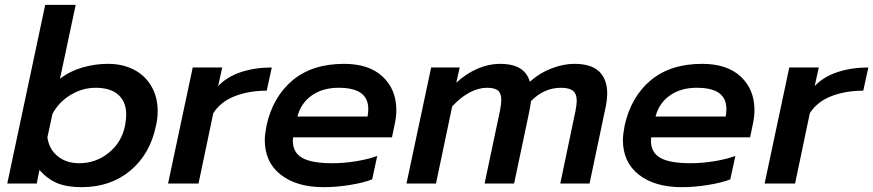

<svg xmlns="http://www.w3.org/2000/svg" viewBox="-20 -759 3611 794"><path d="M143 -56 132 0H10L167 -739H293L228 -433Q267 -464 319.5 -479.5Q372 -495 427 -495Q487 -495 533.5 -471Q580 -447 606 -402.5Q632 -358 632 -300Q632 -268 625 -239Q601 -122 519 -53.5Q437 15 318 15Q257 15 217 -1.5Q177 -18 143 -56ZM497 -239Q502 -266 502 -285Q502 -337 470 -366.5Q438 -396 375 -396Q321 -396 272 -366.5Q223 -337 197 -288L176 -191Q183 -142 218.5 -113Q254 -84 308 -84Q376 -84 429.5 -127Q483 -170 497 -239Z M777 -480H899L882 -403Q919 -442 977 -461Q1035 -480 1104 -480L1083 -384Q1010 -384 951.5 -361.5Q893 -339 862 -291L801 0H675Z M1075 -180Q1075 -202 1082 -239Q1108 -358 1189.5 -426.5Q1271 -495 1403 -495Q1506 -495 1562.5 -442Q1619 -389 1619 -304Q1619 -278 1613 -249L1601 -191H1192L1191 -177Q1191 -128 1230 -106Q1269 -84 1355 -84Q1401 -84 1451 -92Q1501 -100 1540 -114L1519 -17Q1482 -3 1426.5 6Q1371 15 1318 15Q1207 15 1141 -36.5Q1075 -88 1075 -180ZM1500 -277Q1503 -294 1503 -308Q1503 -352 1473 -374Q1443 -396 1380 -396Q1314 -396 1269 -364Q1224 -332 1210 -277Z M1763 -480H1881L1867 -417Q1908 -455 1955 -475Q2002 -495 2046 -495Q2101 -495 2131 -476Q2161 -457 2171 -421Q2211 -457 2260.5 -476Q2310 -495 2355 -495Q2425 -495 2458 -463Q2491 -431 2491 -373Q2491 -348 2485 -318L2418 0H2297L2360 -301Q2365 -328 2365 -342Q2365 -371 2349.5 -383.5Q2334 -396 2300 -396Q2230 -396 2176 -341Q2173 -318 2167 -289L2106 0H1984L2048 -303Q2053 -331 2053 -346Q2053 -373 2039.5 -384.5Q2026 -396 1994 -396Q1959 -396 1922 -376.5Q1885 -357 1850 -319L1783 0H1661Z M2556 -180Q2556 -202 2563 -239Q2589 -358 2670.5 -426.5Q2752 -495 2884 -495Q2987 -495 3043.5 -442Q3100 -389 3100 -304Q3100 -278 3094 -249L3082 -191H2673L2672 -177Q2672 -128 2711 -106Q2750 -84 2836 -84Q2882 -84 2932 -92Q2982 -100 3021 -114L3000 -17Q2963 -3 2907.5 6Q2852 15 2799 15Q2688 15 2622 -36.5Q2556 -88 2556 -180ZM2981 -277Q2984 -294 2984 -308Q2984 -352 2954 -374Q2924 -396 2861 -396Q2795 -396 2750 -364Q2705 -332 2691 -277Z M3244 -480H3366L3349 -403Q3386 -442 3444 -461Q3502 -480 3571 -480L3550 -384Q3477 -384 3418.5 -361.5Q3360 -339 3329 -291L3268 0H3142Z"/></svg>

Font: Prompt Medium
Style: Italic
Weight: 500
Italic angle: -12°
Designer: Katatrad Team
Foundry: CadsonDemak
Version: Version 1.001